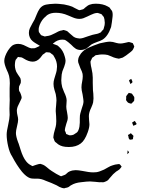

<svg xmlns="http://www.w3.org/2000/svg" viewBox="-20 -970 786 1037"><path d="M625 -55Q622 -52 616.5 -49Q611 -46 607 -43Q594 -32 591 -29Q585 -23 580 -16.5Q575 -10 569 -4Q568 -3 566.5 -0.5Q565 2 562 4Q556 9 541 14Q537 15 533.5 14.5Q530 14 527 14Q519 15 508.5 13.5Q498 12 494 12Q474 10 466 10Q451 10 419 14Q386 17 365 30Q362 31 356 36Q350 41 346 42Q343 43 339 44Q335 45 333 45Q327 48 325 47Q323 47 320 46Q317 45 315 45Q301 41 286 31Q259 18 226 6Q205 -4 185 -5H166Q150 -5 142 -8Q122 -15 99 -42Q70 -78 45 -126Q32 -145 24 -180Q16 -215 16 -243Q16 -261 24 -295Q32 -331 32 -349L31 -383Q31 -405 32 -416Q32 -422 32.5 -430Q33 -438 32 -449V-493L33 -521Q33 -543 29 -560Q24 -578 17 -591Q3 -623 3 -641Q3 -664 23 -697Q35 -715 45 -723Q59 -733 78 -733Q93 -733 107 -727Q114 -724 121.5 -720Q129 -716 136 -713Q139 -712 143 -710.5Q147 -709 150 -709Q154 -710 159.5 -709.5Q165 -709 168 -710Q175 -712 180 -715Q188 -718 201.5 -726Q215 -734 227 -735Q231 -736 241 -736Q262 -736 281 -728Q289 -725 291 -724L299 -717Q321 -698 330 -664Q331 -660 332.5 -654Q334 -648 334 -644Q334 -628 327 -610.5Q320 -593 317 -585Q312 -567 312 -553Q311 -547 311 -536Q311 -519 316 -499Q321 -485 326 -473Q340 -445 340 -427Q340 -419 339 -410.5Q338 -402 338 -394Q338 -383 342 -365Q346 -343 346 -334Q346 -321 338 -301Q332 -281 332 -279Q332 -276 331 -272.5Q330 -269 330 -266Q331 -263 336 -252Q336 -248 338 -246Q340 -245 342 -244.5Q344 -244 346 -243Q349 -242 351.5 -240.5Q354 -239 357 -239Q370 -239 378 -243Q378 -243 387 -249Q396 -255 396 -255Q405 -264 409 -286Q411 -300 411 -308V-330Q411 -349 414 -358L421 -382Q431 -408 431 -423Q431 -430 426 -460Q420 -484 420 -498Q420 -507 421 -513.5Q422 -520 423 -525Q427 -545 427 -558Q427 -566 426 -571Q424 -582 414 -602Q406 -622 403 -631.5Q400 -641 403 -653Q406 -666 417 -681Q433 -701 458.5 -712.5Q484 -724 519 -736Q557 -745 574 -745Q588 -745 609 -738Q620 -735 630 -735Q639 -735 650 -737.5Q661 -740 666 -741Q672 -743 677 -743Q679 -743 688 -740Q689 -739 692.5 -738.5Q696 -738 697 -737Q699 -734 700.5 -730Q702 -726 703 -724Q705 -722 705 -719Q705 -716 699 -704Q696 -698 690.5 -693.5Q685 -689 684 -688Q658 -667 643 -659Q628 -654 622 -653Q622 -653 607 -656Q594 -659 582 -665Q566 -672 562 -673Q549 -676 532 -676Q520 -676 506 -673Q501 -673 495 -671L487 -664Q478 -658 478 -658Q477 -656 475.5 -652.5Q474 -649 473 -647L469 -639V-631Q471 -612 474 -602Q481 -572 481 -551V-522Q481 -496 482 -483Q483 -475 484 -464Q485 -453 485 -438Q485 -431 483 -417Q481 -407 473 -389Q460 -363 460 -343L461 -322Q463 -306 463 -299Q463 -281 454 -256Q438 -211 416 -195Q391 -176 352 -176Q339 -176 333 -177Q303 -180 284 -199Q278 -203 276 -206Q274 -209 273 -212.5Q272 -216 271 -219L268 -226L269 -237Q270 -248 276 -268Q282 -288 283 -298Q284 -304 284 -316L283 -343Q281 -361 281 -370Q281 -382 283 -400Q285 -420 285 -428Q285 -440 281 -462Q279 -468 274 -485Q269 -502 269 -517Q269 -530 273 -543.5Q277 -557 278 -560Q285 -582 286 -589Q288 -603 288 -610Q288 -638 274 -661L267 -673Q265 -675 261.5 -677Q258 -679 256 -681Q254 -682 253 -683.5Q252 -685 250 -686Q248 -687 242 -687L231 -688Q227 -688 220 -681Q211 -675 211 -675Q207 -671 204 -666Q201 -661 197 -657Q179 -637 157 -637Q134 -637 108 -654Q102 -658 99 -659Q95 -661 85 -661Q84 -661 81 -662Q78 -663 77 -662Q75 -661 74 -659Q73 -657 72 -656Q71 -654 68 -651Q65 -648 64 -645Q63 -642 62 -637Q61 -632 61 -629Q58 -606 68 -582Q71 -576 76.5 -568Q82 -560 86 -554Q91 -547 91 -544Q94 -536 92 -522Q90 -517 87.5 -512.5Q85 -508 83 -503Q82 -500 82 -490Q82 -484 83 -481Q84 -477 89 -470Q93 -461 96 -450L97 -442Q97 -439 92 -429Q89 -421 80 -404Q71 -387 71 -372Q71 -365 72 -359Q73 -353 74 -349Q78 -333 78 -324Q78 -312 72 -288Q66 -264 66 -252Q66 -233 78 -201Q80 -198 85 -181L91 -162Q104 -120 121 -99Q132 -85 146 -78Q148 -77 151 -75Q154 -73 156 -73Q159 -73 161 -75Q165 -76 168.5 -77.5Q172 -79 176 -80Q191 -85 198 -85Q200 -85 204.5 -83Q209 -81 213 -80Q222 -76 232.5 -67Q243 -58 247 -55Q253 -50 284 -31L303 -21Q304 -21 306 -19.5Q308 -18 310 -18Q312 -18 318 -21L331 -26Q335 -28 339.5 -32.5Q344 -37 348 -40Q355 -45 370 -49Q382 -51 388 -51Q402 -51 424 -47Q462 -39 483 -39Q495 -39 501 -40Q516 -42 542 -54Q550 -58 563.5 -66Q577 -74 588 -77Q602 -82 615 -83L623 -84Q629 -83 637 -70Q635 -67 631.5 -62.5Q628 -58 625 -55ZM687 -543 689 -544Q690 -543 690 -541.5Q690 -540 691 -539Q692 -538 694 -533Q696 -528 695 -526Q695 -523 689 -520Q688 -519 687.5 -517.5Q687 -516 686 -516Q685 -516 684 -518Q683 -520 683 -521Q678 -529 677 -537ZM661 -430V-435Q662 -438 661.5 -443.5Q661 -449 662 -451Q665 -455 667.5 -458.5Q670 -462 672 -464L675 -468Q676 -469 678 -468Q680 -467 681 -467Q683 -467 687.5 -466Q692 -465 693 -463Q695 -462 698 -456Q699 -454 701.5 -451.5Q704 -449 705 -446Q706 -443 705.5 -439Q705 -435 705 -433Q705 -426 704 -425Q703 -423 700 -420.5Q697 -418 696 -417Q693 -411 690 -411Q688 -410 686.5 -410.5Q685 -411 684 -411Q676 -413 671 -416Q670 -418 666 -422Q662 -426 661 -430ZM703 -292Q702 -292 701.5 -291Q701 -290 700 -291Q699 -292 699 -293.5Q699 -295 698 -296Q698 -298 695.5 -302.5Q693 -307 694 -308Q695 -310 705 -315Q707 -317 708 -317Q709 -317 711 -312Q712 -310 714 -307.5Q716 -305 718 -301Q718 -299 713 -296ZM673 -236Q671 -238 671 -241L679 -245Q684 -250 687 -250Q688 -250 689 -248.5Q690 -247 691 -246Q692 -245 696 -241.5Q700 -238 701 -236L699 -228Q699 -219 697 -218Q696 -217 694 -217Q692 -217 687.5 -216Q683 -215 681 -216Q679 -216 675 -224Q673 -232 673 -236ZM670 -140Q669 -139 669 -138Q669 -137 668 -138Q667 -139 667.5 -140.5Q668 -142 668 -143Q669 -147 669 -155Q669 -157 670 -158L671 -156Q676 -151 677 -146ZM534 -756Q522 -749 506 -744Q484 -736 474 -730Q467 -725 457 -716Q447 -707 438 -704Q426 -700 417 -700Q400 -700 389 -707Q378 -714 365 -728Q345 -746 338 -750Q331 -755 328 -755Q325 -756 322 -755.5Q319 -755 316 -756Q290 -756 268 -736Q264 -732 260 -727.5Q256 -723 252 -719Q245 -716 239 -714Q238 -713 236 -711.5Q234 -710 232 -710Q227 -710 223 -712Q219 -712 211 -714Q206 -715 200 -719.5Q194 -724 190 -726Q185 -729 174 -735.5Q163 -742 156 -748Q146 -756 141 -768Q136 -780 136 -792Q136 -806 141.5 -818Q147 -830 154.5 -843Q162 -856 167 -865Q171 -874 178 -891.5Q185 -909 193 -921Q201 -933 214 -940Q226 -946 248 -948Q268 -950 279 -950Q294 -950 326 -946Q356 -940 370 -934Q376 -931 383 -927Q390 -923 399 -919Q401 -918 404 -916.5Q407 -915 410 -915L418 -917L429 -920Q433 -922 440 -929Q455 -942 465 -945Q478 -950 497 -950Q536 -950 562 -935L572 -929Q572 -929 578 -920L585 -911Q590 -899 588 -880Q584 -844 580 -824Q563 -774 534 -756ZM471 -890Q464 -887 452 -881Q440 -875 430 -871.5Q420 -868 409 -868Q391 -868 372 -876.5Q353 -885 347 -887Q315 -901 282 -901Q256 -901 239 -891Q235 -889 232.5 -886.5Q230 -884 228 -882Q206 -865 194 -835Q193 -831 191 -825Q189 -819 189 -813V-805Q189 -799 190 -797Q191 -795 194 -791.5Q197 -788 198 -785Q200 -784 200.5 -782.5Q201 -781 202 -780L210 -777L222 -773Q226 -773 232 -775Q244 -776 255.5 -780.5Q267 -785 278 -791Q289 -797 295 -800Q305 -805 316 -806Q320 -808 324 -808Q326 -808 327.5 -807Q329 -806 331 -806Q334 -805 337.5 -804Q341 -803 344 -801Q347 -799 350 -795.5Q353 -792 356 -790Q369 -778 377 -772Q385 -766 396 -764Q406 -762 410 -762Q425 -762 455 -774Q476 -781 480 -782Q486 -784 496 -785.5Q506 -787 513 -790Q515 -791 518.5 -792.5Q522 -794 524 -795Q526 -796 531 -804Q536 -807 539 -812Q540 -814 540.5 -817.5Q541 -821 542 -823Q546 -834 546 -847Q546 -852 544 -866Q543 -868 542.5 -871.5Q542 -875 541 -877Q540 -880 533 -887Q531 -892 528 -893Q527 -894 524 -895Q521 -896 520 -896Q518 -897 513.5 -898.5Q509 -900 507 -900H504Q499 -900 488 -897Z"/></svg>

Font: Rubik-Burned
Style: Regular
Weight: 400
Designer: NaN (generative design), Hubert & Fischer (Rubik source font outlines)
Foundry: NaN, Hubert & Fischer
Version: Version 1.000